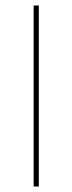

<svg xmlns="http://www.w3.org/2000/svg" viewBox="-20 -682 265 702"><path d="M103 0V-662H122V0Z"/></svg>

Font: Anek Latin Expanded Thin
Style: Regular
Weight: 250
Width: 7
Designer: Yesha Goshar
Foundry: Ek Type
Version: Version 1.003